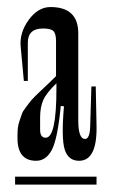

<svg xmlns="http://www.w3.org/2000/svg" viewBox="-20 -843 316 537"><path d="M250 -326.7H22.2V-348.9H250ZM121.1 -823.3Q198.9 -823.3 198.9 -750V-506.7Q198.9 -454.4 217.8 -454.4Q231.1 -454.4 232.2 -488.9L235.6 -601.1H247.8L250 -492.2Q252.2 -393.3 201.1 -393.3Q171.1 -393.3 161.1 -424.4Q151.1 -455.6 158.9 -545.6L150 -546.7Q141.1 -454.4 125 -423.9Q108.9 -393.3 81.1 -393.3Q28.9 -393.3 28.9 -456.7V-463.3Q28.9 -475.6 30 -485.6Q31.1 -495.6 35 -506.1Q38.9 -516.7 41.1 -523.9Q43.3 -531.1 51.1 -541.1Q58.9 -551.1 62.8 -556.7Q66.7 -562.2 78.3 -573.9Q90 -585.6 95 -590Q100 -594.4 115 -608.9Q130 -623.3 136.7 -630V-727.8Q136.7 -748.9 129.4 -756.1Q122.2 -763.3 100 -763.3Q57.8 -763.3 57.8 -723.3V-616.7H46.7L37.8 -713.3Q34.4 -752.2 60.6 -787.8Q86.7 -823.3 121.1 -823.3ZM107.8 -457.8Q137.8 -457.8 137.8 -594.4V-610Q110 -583.3 101.1 -563.3Q92.2 -543.3 92.2 -514.4V-480Q92.2 -457.8 107.8 -457.8Z"/></svg>

Font: Le Murmure
Style: Regular
Weight: 600
Width: 2
Designer: Jeremy Landes, Alexander Slobzheninov (Cyrillic)
Foundry: Velvetyne Type Foundry
Version: Version 1.0